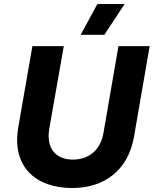

<svg xmlns="http://www.w3.org/2000/svg" viewBox="-20 -932 773 966"><path d="M343 14C504 14 624 -74 654 -243L733 -700H576L500 -260C484 -174 424 -129 347 -129C262 -129 211 -184 228 -285L301 -700H143L72 -292C38 -95 158 14 343 14ZM607 -912H470L386 -757H505Z"/></svg>

Font: Fixel Display
Style: Bold Italic
Weight: 700
Italic angle: -10°
Designer: AlfaBravo + MacPaw
Foundry: Kyrylo Tkachov, Marchela Mozhyna, Serhii Makarenko, Maria Weinstein, Zakhar Kryvoshyya
Version: Version 1.210;Glyphs 3.2 (3217)